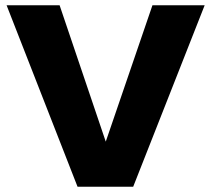

<svg xmlns="http://www.w3.org/2000/svg" viewBox="-20 -708 801 728"><path d="M274 0 5 -688H206L381 -171L558 -688H756L485 0Z"/></svg>

Font: Roundo
Style: Bold
Weight: 700
Designer: Namrata Goyal (Gurmukhi), Shiva Nallaperumal (Latin)
Foundry: Indian Type Foundry
Version: Version 1.000;PS 1.0;hotconv 1.0.88;makeotf.lib2.5.647800